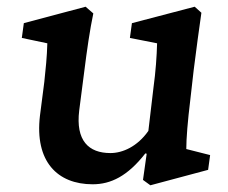

<svg xmlns="http://www.w3.org/2000/svg" viewBox="-20 -538 678 572"><path d="M535 -94C535 -125 539 -176 547 -241L557 -329C566 -400 572 -444 580 -500L560 -518L373 -469L367 -425L448 -409C447 -371 444 -326 437 -275L422 -148C389 -101 345 -82 309 -82C244 -82 205 -119 216 -209L231 -325C239 -389 248 -451 258 -498L235 -518L51 -469L45 -425L121 -409C120 -369 116 -331 112 -294L99 -193C83 -57 151 11 256 11C310 11 360 -13 413 -81L417 -80L406 -2L428 14L600 -32L606 -76Z"/></svg>

Font: TPK Tissa Web SemiBold
Style: Italic
Weight: 600
Italic angle: -7°
Designer: Jacques Le Bailly, Suppakit Chalermlarp | Katatrad Co.,Ltd.
Foundry: Jacques Le Bailly, Cadson Demak Co.,Ltd.
Version: Version 5.000;Glyphs 3.1.2 (3151)